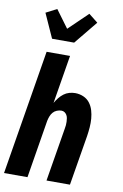

<svg xmlns="http://www.w3.org/2000/svg" viewBox="-106 -1054 712 1113"><g transform="rotate(10 250.0 -497.5)"><path d="M0 0 121 -735H259L212 -450Q221 -466 233 -481Q245 -496 259.5 -507Q274 -518 291.5 -523Q309 -528 326 -528Q352 -528 375 -518Q398 -508 412.5 -489Q427 -470 434 -446.5Q441 -423 443 -398Q445 -373 443 -347Q441 -321 437 -295L388 0H250L302 -314Q304 -325 305 -335Q306 -345 305.5 -355.5Q305 -366 303.5 -376Q302 -386 297 -394.5Q292 -403 284 -408.5Q276 -414 265 -414Q252 -414 238.5 -408.5Q225 -403 216 -392.5Q207 -382 202 -369Q197 -356 194 -342L138 0ZM139 -815 75 -957 139 -990 215 -887 327 -995 381 -952 269 -815Z"/></g></svg>

Font: Iosevka Term Curly Heavy
Style: Italic
Weight: 900
Italic angle: -9°
Designer: Belleve Invis
Foundry: Belleve Invis
Version: Version 32.3.0